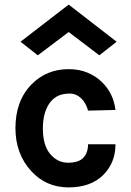

<svg xmlns="http://www.w3.org/2000/svg" viewBox="-20 -799 570 833"><path d="M69 -618 278 -779 486 -618 411 -559 278 -660 144 -559ZM47 -243Q47 -361 116 -432Q181 -499 278 -499Q324 -499 360.5 -483.5Q397 -468 422 -443Q472 -395 481 -322L362 -319Q354 -351 332.5 -372Q311 -393 283 -393Q255 -393 235 -384.5Q215 -376 200 -358Q166 -316 166 -242Q166 -168 198 -130.5Q230 -93 275.5 -93Q321 -93 341.5 -114.5Q362 -136 362 -173H481Q481 -93 428 -40Q374 14 277 14Q181 14 116 -56Q47 -131 47 -243Z"/></svg>

Font: Karmilla
Style: Bold
Weight: 700
Designer: Jonathan Pinhorn
Version: Version 1.000